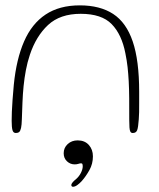

<svg xmlns="http://www.w3.org/2000/svg" viewBox="-20 -485 594 716"><path d="M39 11Q29.5 11 26.5 0.2Q23.5 -10.5 23.5 -34.5Q23.5 -49 24.2 -68.2Q25 -87.5 26.8 -112.8Q28.5 -138 31.5 -169Q41 -264.5 69.8 -330.5Q98.5 -396.5 150 -430.8Q201.5 -465 277.5 -465Q353 -465 402 -433Q451 -401 475 -330.2Q499 -259.5 499 -142.5Q499 -119.5 499 -100.5Q499 -81.5 498.8 -66.5Q498.5 -51.5 497.5 -40Q495.5 -10 491.5 0.5Q487.5 11 475 11Q469 11 466.2 6Q463.5 1 462.8 -9.8Q462 -20.5 462 -37.5Q462 -84 461.8 -119Q461.5 -154 460 -181.8Q458.5 -209.5 455.8 -234.5Q453 -259.5 447.5 -286.5Q434 -356.5 396.5 -395Q359 -433.5 281 -433.5Q204 -433.5 159.2 -391.8Q114.5 -350 91.5 -281Q82 -252.5 76.5 -223.2Q71 -194 68 -164.2Q65 -134.5 63.8 -103.5Q62.5 -72.5 61.5 -40.5Q61 -19 58.5 -7.8Q56 3.5 51.5 7.2Q47 11 39 11ZM246 205.5Q246 200.5 251.2 194.5Q256.5 188.5 263.5 183Q275 173 281.8 159.5Q288.5 146 288.5 135.5Q288.5 131 287.5 127.5Q286.5 124 282.5 124Q278.5 124 272.2 126Q266 128 258.5 128Q242 128 229.8 116.5Q217.5 105 217.5 86.5Q217.5 66 232.5 52.2Q247.5 38.5 269.5 38.5Q296 38.5 311.2 55.5Q326.5 72.5 326.5 98Q326.5 126 313.5 149.2Q300.5 172.5 285.5 189.5Q277.5 198.5 268.5 205Q259.5 211.5 252 211.5Q250 211.5 248 210Q246 208.5 246 205.5Z"/></svg>

Font: Gluten Thin
Style: Regular
Weight: 100
Designer: Tyler Finck
Foundry: Etcetera Type Company
Version: Version 1.300